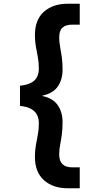

<svg xmlns="http://www.w3.org/2000/svg" viewBox="-20 -831 510 1028"><path d="M342 177Q264 177 215.5 134Q167 91 167 8Q167 -25 172 -53Q177 -81 182.5 -109.5Q188 -138 188 -172Q188 -196 178.5 -215.5Q169 -235 147 -247.5Q125 -260 87 -264V-372Q125 -376 147 -388Q169 -400 178.5 -419.5Q188 -439 188 -463Q188 -497 182.5 -525.5Q177 -554 172 -582Q167 -610 167 -643Q167 -726 215.5 -768.5Q264 -811 342 -811H407V-699H367Q332 -699 314.5 -683Q297 -667 297 -631Q297 -606 302 -580Q307 -554 311 -524.5Q315 -495 315 -458Q315 -405 289.5 -368Q264 -331 207 -319V-317Q264 -305 289.5 -267.5Q315 -230 315 -177Q315 -140 311 -110.5Q307 -81 302 -55.5Q297 -30 297 -4Q297 31 314.5 48Q332 65 367 65H407V177Z"/></svg>

Font: DM Sans 16pt
Style: Bold
Weight: 700
Version: Version 4.004;gftools[0.9.30]